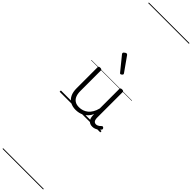

<svg xmlns="http://www.w3.org/2000/svg" viewBox="-756 -1334 2158 2158"><g transform="rotate(45 323.0 -255.0)"><path d="M270 18Q222 18 185 -1.5Q148 -21 127.5 -61.5Q107 -102 107 -166V-496Q107 -505 113 -509.5Q119 -514 132 -514Q146 -514 152.5 -509.5Q159 -505 159 -496V-171Q159 -127 171.5 -95.5Q184 -64 210 -47Q236 -30 277 -30Q306 -30 333 -39Q360 -48 383 -66.5Q406 -85 424 -115Q442 -145 452 -186V-496Q452 -506 458.5 -510.5Q465 -515 479 -515Q492 -515 498 -510.5Q504 -506 504 -496V-93Q504 -73 508.5 -58.5Q513 -44 523 -36.5Q533 -29 547 -29Q557 -29 567 -32.5Q577 -36 587 -43Q597 -50 607 -61Q613 -67 620 -66.5Q627 -66 633 -59Q638 -54 639.5 -47Q641 -40 636 -34Q625 -19 609 -7Q593 5 575 12Q557 19 537 19Q517 19 502 13Q487 7 476 -5Q465 -17 459 -35Q453 -53 452 -76V-97Q437 -63 415.5 -41Q394 -19 370 -6Q346 7 320.5 12.5Q295 18 270 18ZM342 -623Q339 -623 335.5 -625Q332 -627 329 -632L198 -793Q195 -797 193.5 -800Q192 -803 192 -807Q192 -814 198.5 -820.5Q205 -827 213.5 -832Q222 -837 228 -837Q238 -837 245 -827L364 -659Q367 -654 368 -651.5Q369 -649 369 -647Q369 -639 359 -631Q349 -623 342 -623ZM0 898H646V908H0ZM0 -20H646V0H0ZM0 -505H646V-500H0ZM0 -1418H646V-1408H0Z"/></g></svg>

Font: Playwrite FR Trad Guides
Style: Regular
Weight: 400
Designer: Veronika Burian, José Scaglione
Foundry: TypeTogether
Version: Version 1.003